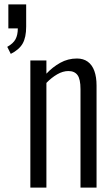

<svg xmlns="http://www.w3.org/2000/svg" viewBox="-20 -853 505 873"><path d="M29 -608 13 -640Q40 -655 50.5 -674.5Q61 -694 61 -724H18V-833H99V-732Q99 -683 83 -655Q67 -627 29 -608ZM118 0V-578H191V-518Q219 -548 254 -567.5Q289 -587 330 -587Q359 -587 379 -572.5Q399 -558 409 -530.5Q419 -503 419 -464V0H346V-448Q346 -493 332.5 -511.5Q319 -530 291 -530Q266 -530 240 -515Q214 -500 191 -476V0Z"/></svg>

Font: Oswald Light
Style: Regular
Weight: 300
Designer: Vernon Adams
Foundry: Vernon Adams
Version: Version 4.103;gftools[0.9.33.dev8+g029e19f]